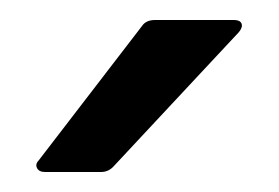

<svg xmlns="http://www.w3.org/2000/svg" viewBox="-20 -783 279 192"><path d="M25 -611Q19 -611 17 -615Q15 -619 19 -623L122 -757Q126 -763 135 -763H214Q220 -763 221.5 -759.5Q223 -756 219 -751L93 -616Q88 -611 81 -611Z"/></svg>

Font: Open Sauce Two
Style: Regular
Weight: 400
Designer: Alfredo Marco Pradil
Foundry: Creative Sauce Fz LLC
Version: Version 1.477